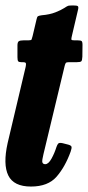

<svg xmlns="http://www.w3.org/2000/svg" viewBox="-21 -668 323 704"><path d="M64.5 -520H82Q93.5 -520 94.8 -523.2Q96 -526.5 98.5 -535.5L113 -597Q115 -606.5 118.2 -608.5Q121.5 -610.5 131.5 -612Q161.5 -614.5 182.2 -622.8Q203 -631 214.5 -638.5Q225 -645.5 229 -646.8Q233 -648 247.5 -648Q260 -648 263.8 -645.8Q267.5 -643.5 265.5 -634L242.5 -536Q240 -526 240.8 -523Q241.5 -520 252.5 -520H264.5Q274.5 -520 278 -517.5Q281.5 -515 281.5 -503.5L281 -460.5Q280.5 -446.5 277 -443.2Q273.5 -440 260.5 -440H231.5Q222.5 -440 220.2 -437Q218 -434 216 -426L143 -122Q138 -102.5 134.5 -84.2Q131 -66 145 -66Q156.5 -66 167.8 -86.2Q179 -106.5 186 -129Q189 -138 192.8 -141.8Q196.5 -145.5 208.5 -143L230 -137.5Q240 -134.5 241.2 -129.8Q242.5 -125 238 -112Q218 -56.5 186.5 -20.2Q155 16 92.5 16Q29.5 16 9.5 -24.5Q-10.5 -65 7 -143.5L73 -422.5Q75 -431.5 74 -435.8Q73 -440 62.5 -440H57.5Q48.5 -440 45.8 -443.2Q43 -446.5 43 -458.5V-501.5Q43 -513.5 48 -516.8Q53 -520 64.5 -520Z"/></svg>

Font: Besley* Condensed
Style: Bold Italic
Weight: 700
Width: 3
Italic angle: -13°
Designer: Owen Earl
Foundry: indestructible type*
Version: Version 3.000; ttfautohint (v1.8.3)